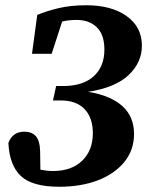

<svg xmlns="http://www.w3.org/2000/svg" viewBox="-20 -694 574 732"><path d="M206 18Q103 18 59.5 -23Q16 -64 12 -149Q28 -192 73 -192Q101 -192 116.5 -175Q132 -158 133 -116L134 -47Q145 -45 157 -43.5Q169 -42 182 -42Q253 -42 293.5 -81.5Q334 -121 334 -186Q334 -245 302.5 -278Q271 -311 212 -311H182L194 -366H221Q296 -366 337 -403Q378 -440 378 -505Q378 -562 349 -590Q320 -618 273 -618Q241 -618 217 -612L177 -489H102L122 -637Q154 -651 201.5 -662.5Q249 -674 309 -674Q405 -674 463 -632.5Q521 -591 521 -520Q521 -456 470.5 -408Q420 -360 316 -344Q401 -330 446 -290Q491 -250 491 -183Q491 -122 454 -76.5Q417 -31 353 -6.5Q289 18 206 18Z"/></svg>

Font: Source Serif 4 SmText
Style: Bold Italic
Weight: 700
Italic angle: -12°
Designer: Frank Grießhammer
Foundry: Adobe
Version: Version 4.005;hotconv 1.1.0;makeotfexe 2.6.0